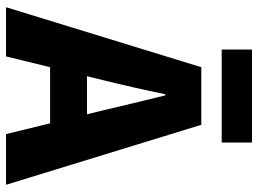

<svg xmlns="http://www.w3.org/2000/svg" viewBox="-130 -730 860 640"><g transform="rotate(90 300.0 -410.0)"><path d="M4 0 204 -651H396L596 0H427L348 -323Q337 -371 323.5 -426Q310 -481 298 -531H294Q284 -481 271.5 -426Q259 -371 247 -323L168 0ZM142 -147V-270H456V-147ZM145 -719V-820H455V-719Z"/></g></svg>

Font: Source Code Pro ExtraBold
Style: Regular
Weight: 800
Monospace: yes
Designer: Paul D. Hunt, Teo Tuominen
Foundry: Adobe Systems Incorporated
Version: Version 1.018;hotconv 1.0.116;makeotfexe 2.5.65601